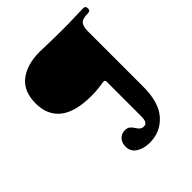

<svg xmlns="http://www.w3.org/2000/svg" viewBox="-190 -592 919 919"><g transform="rotate(-45 269.5 -132.5)"><path d="M294 208Q253 208 225.5 190Q198 172 198 140Q198 113 213 97Q228 81 251 81Q268 81 277.5 89Q287 97 293 107Q299 117 307 125Q315 133 329 133Q354 133 354 91V-145Q354 -156 342 -156Q333 -155 310.5 -151.5Q288 -148 256 -148Q146 -148 93 -190Q40 -232 40 -311Q40 -394 91.5 -433.5Q143 -473 228 -473Q243 -473 284 -471.5Q325 -470 407 -470Q425 -470 449.5 -471Q474 -472 495.5 -472.5Q517 -473 524 -473Q539 -473 539 -456Q539 -440 524 -440Q485 -440 473 -425.5Q461 -411 461 -381V-3Q461 102 414 155Q367 208 294 208Z"/></g></svg>

Font: Zen Old Mincho
Style: Bold
Weight: 700
Designer: Yoshimichi Ohira
Foundry: Positype
Version: Version 1.500